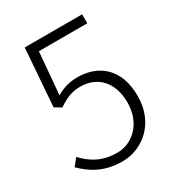

<svg xmlns="http://www.w3.org/2000/svg" viewBox="-177 -840 889 965"><g transform="rotate(-30 267.5 -358.0)"><path d="M253 13C368 13 482 -76 482 -234C482 -396 385 -467 265 -467C215 -467 178 -454 143 -433L164 -677H445V-729H112L87 -396L125 -373C167 -401 202 -419 254 -419C355 -419 421 -348 421 -232C421 -114 343 -38 251 -38C156 -38 102 -80 61 -123L28 -82C75 -36 140 13 253 13Z"/></g></svg>

Font: Noto Sans HK Light
Style: Regular
Weight: 300
Designer: Ryoko NISHIZUKA 西塚涼子 (kana, bopomofo & ideographs); Paul D. Hunt (Latin, Greek & Cyrillic); Sandoll Communications 산돌커뮤니
Foundry: Adobe
Version: Version 2.004;hotconv 1.0.118;makeotfexe 2.5.65603